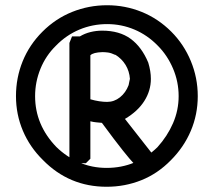

<svg xmlns="http://www.w3.org/2000/svg" viewBox="-20 -705 857 733"><path d="M389 -685Q458 -685 521 -659.5Q584 -634 634 -584Q682 -536 708.5 -472Q735 -408 735 -338Q735 -268 708.5 -205.5Q682 -143 632 -93Q582 -42 519.5 -17Q457 8 387 8Q244 8 144 -94Q94 -143 67.5 -205.5Q41 -268 41 -338Q41 -408 66.5 -471Q92 -534 142 -584Q192 -634 255.5 -659.5Q319 -685 389 -685ZM194 -531Q155 -493 134.5 -442.5Q114 -392 114 -338Q114 -228 195 -144Q234 -106 282.5 -85Q331 -64 387 -64Q444 -64 493 -84.5Q542 -105 581 -143Q619 -185 640.5 -234.5Q662 -284 662 -338Q662 -393 640.5 -443.5Q619 -494 582 -531Q543 -571 493.5 -592Q444 -613 389 -613Q333 -613 283 -592Q233 -571 194 -531ZM370 -588Q436 -588 478.5 -557Q521 -526 546 -466Q556 -433 556 -404Q556 -359 531 -319.5Q506 -280 457 -251L588 -84L533 -82H490Q479 -93 449 -130.5Q419 -168 369 -236Q359 -237 347.5 -238Q336 -239 325 -242V-99L308 -82H256L245 -102V-541L255 -566H285Q303 -577 325 -582.5Q347 -588 370 -588ZM421 -495Q404 -503 392.5 -504.5Q381 -506 371 -506Q336 -505 325 -494V-326Q342 -321 358.5 -318.5Q375 -316 389 -316Q416 -316 438 -333.5Q460 -351 471 -380Q472 -387 473.5 -392.5Q475 -398 476 -404Q474 -433 459.5 -457Q445 -481 419 -497Z"/></svg>

Font: Ekushey Kolom
Style: Bold
Weight: 700
Designer: Al Mamun Sumon
Foundry: Al Mamun Sumon
Version: Version 1.0